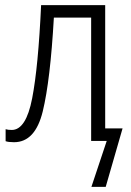

<svg xmlns="http://www.w3.org/2000/svg" viewBox="-20 -552 513 752"><path d="M392 -49V-532H141Q130 -291 106 -167Q82 -43 26 -43Q11 -43 2 -46V1Q13 5 35 5Q118 5 147.5 -116Q177 -237 191 -483H337V0H398L338 180H394L460 -49Z"/></svg>

Font: Noto Sans UI SemiCondensed Light
Style: Regular
Weight: 300
Width: 4
Designer: Monotype Design Team
Foundry: Monotype Imaging Inc.
Version: Version 1.901